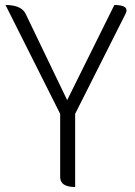

<svg xmlns="http://www.w3.org/2000/svg" viewBox="-20 -749 542 769"><path d="M281 0Q221 0 221 -40V-293L2 -729Q66 -729 83 -693L249 -348L438 -729Q500 -729 483 -694L281 -293V0Z"/></svg>

Font: Swei Half Moon CJK SC
Style: Light
Weight: 300
Version: Version 2.071